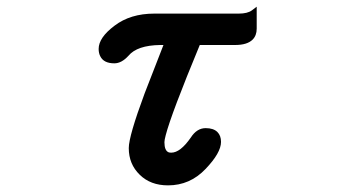

<svg xmlns="http://www.w3.org/2000/svg" viewBox="-20 -522 1040 573"><path d="M364.3 -80.1Q364.3 -115.7 411.6 -243.2L467.8 -387.7H458Q389.2 -386.7 363.3 -355.5Q342.8 -333 321.3 -333Q289.6 -333 279.3 -354Q274.4 -363.3 274.4 -376Q274.4 -409.7 321.8 -445.3Q369.1 -481.4 440.4 -481.4H692.4Q718.8 -481.4 731.9 -491.2L746.1 -502V-436.5Q746.1 -416 733.9 -403.8Q717.8 -387.7 681.6 -387.7H576.2Q491.2 -182.6 474.6 -118.7Q470.7 -104 470.7 -97.7Q470.7 -72.3 483.4 -67.4Q486.3 -66.4 491.2 -66.4Q518.1 -66.4 549.3 -111.3Q567.4 -139.6 593.8 -139.6Q617.2 -139.6 628.9 -127.9Q639.6 -117.2 639.6 -98.6Q639.6 -65.9 593.3 -17.6Q546.9 31.2 481.4 31.2Q429.2 31.2 397 -0.5Q364.3 -32.2 364.3 -80.1Z"/></svg>

Font: YuPearl-SemiBold
Style: SemiBold
Weight: 600
Designer: Max Yao
Foundry: Max-Everyday
Version: Version 1.011; ttfautohint (v1.8.3)